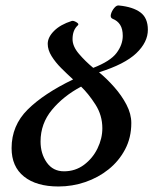

<svg xmlns="http://www.w3.org/2000/svg" viewBox="-20 -668 556 696"><path d="M192 8Q112 8 67 -28Q22 -64 22 -131Q22 -213 80.5 -271Q139 -329 245 -380Q223 -400 202 -421Q181 -442 167 -464.5Q153 -487 153 -509Q153 -533 176 -556Q199 -579 240 -592Q246 -594 257 -587.5Q268 -581 262 -576Q243 -559 243 -526Q243 -500 266 -473Q289 -446 318 -422Q380 -446 402.5 -476Q425 -506 425 -538Q425 -563 415.5 -578Q406 -593 388 -600Q379 -604 382 -616Q385 -628 394 -639Q403 -650 412 -648Q462 -643 489 -623Q516 -603 516 -560Q516 -515 474 -475Q432 -435 339 -406Q367 -383 394 -352.5Q421 -322 438.5 -288.5Q456 -255 456 -222Q456 -169 433.5 -126.5Q411 -84 373.5 -54Q336 -24 289 -8Q242 8 192 8ZM127 -155Q127 -111 149.5 -79Q172 -47 212 -47Q253 -47 284.5 -70.5Q316 -94 333.5 -130Q351 -166 351 -203Q351 -250 326 -289Q301 -328 274 -354Q210 -320 168.5 -270Q127 -220 127 -155Z"/></svg>

Font: Junicode SmExp
Style: Bold Italic
Weight: 700
Width: 6
Italic angle: -11°
Designer: Peter S. Baker
Version: Version 2.205; ttfautohint (v1.8.4)